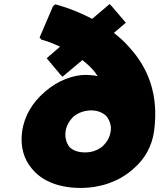

<svg xmlns="http://www.w3.org/2000/svg" viewBox="-20 -904 796 946"><path d="M345 -332C367 -349 397 -360 429 -360C459 -360 484 -351 504 -332C518 -315 529 -289 526 -261L525 -256C521 -226 506 -202 483 -181C461 -164 433 -153 400 -153C366 -153 340 -162 322 -180C308 -198 299 -225 303 -256C307 -286 323 -312 345 -332ZM138 -72 144 -65C193 -10 274 22 377 22C476 22 564 -10 629 -65L638 -73C693 -120 729 -184 739 -257C764 -438 708 -568 625 -662L618 -670C595 -697 568 -721 541 -742L600 -792L530 -874L520 -884L434 -811C336 -863 254 -882 254 -882H251L241 -873L175 -719L185 -708H187C191 -707 225 -698 276 -674L210 -617L278 -536L288 -526L386 -608C404 -594 423 -577 439 -559C447 -550 454 -540 461 -529C438 -534 412 -535 402 -535C341 -535 265 -507 205 -455L196 -447C142 -400 100 -335 89 -256C79 -183 97 -119 138 -72Z"/></svg>

Font: Hussar Woodtype
Style: UltraObl
Weight: 900
Foundry: Cannot Into Space Fonts
Version: Version 1.07